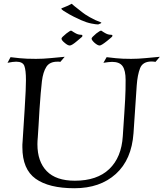

<svg xmlns="http://www.w3.org/2000/svg" viewBox="-20 -977 870 1021"><path d="M376 24Q240 24 169.5 -26.5Q99 -77 99 -194Q99 -201 99 -208Q99 -215 100 -222Q107 -330 111 -394Q115 -458 116.5 -493.5Q118 -529 118 -551Q118 -604 109.5 -626.5Q101 -649 66 -649Q49 -649 20 -643L36 -673Q51 -671 85 -667.5Q119 -664 171 -664Q209 -664 249.5 -668Q290 -672 324 -675L301 -648Q297 -649 293 -649Q289 -649 285 -649Q244 -649 226.5 -621.5Q209 -594 203 -546Q200 -522 196.5 -481Q193 -440 190 -394.5Q187 -349 185 -309Q183 -269 181 -247Q180 -237 179.5 -228Q179 -219 179 -210Q179 -118 228.5 -67Q278 -16 378 -16Q496 -16 561 -78Q626 -140 633 -253Q638 -328 641 -373.5Q644 -419 645.5 -448Q647 -477 647.5 -500Q648 -523 648 -552Q648 -602 632 -625Q616 -648 576 -648Q566 -648 555 -646.5Q544 -645 530 -643L547 -673Q564 -671 596.5 -667.5Q629 -664 677 -664Q713 -664 754.5 -668Q796 -672 830 -675L807 -648Q801 -649 796 -649.5Q791 -650 786 -650Q739 -650 725 -614.5Q711 -579 707 -522L690 -269Q680 -128 596 -52Q512 24 376 24ZM351 -735Q340 -735 323 -750Q307 -763 307 -772Q307 -778 333 -799Q353 -814 357 -814Q362 -814 367 -809Q372 -806 376 -803.5Q380 -801 384 -799Q397 -792 413 -792Q418 -792 418 -788Q419 -784 416 -781L390 -759Q362 -735 351 -735ZM510 -735Q499 -735 482 -750Q467 -764 467 -772Q467 -778 492 -799Q512 -814 517 -814Q521 -814 526 -809Q531 -806 535 -803.5Q539 -801 543 -799Q556 -792 572 -792Q577 -792 578 -788Q578 -784 575 -781Q573 -779 566.5 -773.5Q560 -768 549 -759Q519 -735 510 -735ZM502 -847Q491 -847 465.5 -852Q440 -857 411 -870Q365 -891 347.5 -901.5Q330 -912 317 -920Q306 -928 306 -931Q306 -933 325 -940Q340 -945 361 -957Q363 -954 421 -909Q429 -902 457.5 -885.5Q486 -869 517 -858Q519 -856 519 -856Q519 -853 502 -847Z"/></svg>

Font: Luxurious Roman
Style: Regular
Weight: 400
Designer: Robert E. Leuschke
Foundry: Robert E. Leuschke
Version: Version 1.010; ttfautohint (v1.8.3)